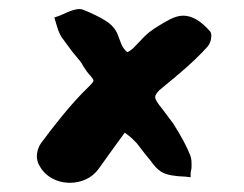

<svg xmlns="http://www.w3.org/2000/svg" viewBox="-20 -404 529 417"><path d="M132 -7Q109 -7 90 -18.5Q71 -30 62 -52Q60 -60 60 -63Q60 -80 69 -93Q92 -124 114 -151Q136 -178 158 -201Q166 -209 174.5 -217.5Q183 -226 183 -229Q183 -232 176 -240Q169 -247 161 -260Q159 -265 152.5 -273Q146 -281 136 -293L114 -323Q111 -328 108.5 -333.5Q106 -339 104 -346L98 -366Q102 -367 107 -369Q112 -371 119 -374Q148 -388 160 -383Q188 -372 208.5 -359.5Q229 -347 236 -328Q239 -320 243 -309.5Q247 -299 256 -291Q260 -291 270 -300Q275 -305 280.5 -311Q286 -317 293 -324Q304 -335 319 -344.5Q334 -354 349 -362Q365 -370 378 -370Q407 -370 437 -335Q438 -333 438.5 -331Q439 -329 439 -327Q439 -313 431 -303Q406 -275 368 -243Q365 -241 360 -236Q358 -234 355 -232Q352 -230 350 -228L326 -208Q317 -199 317 -193Q317 -186 332 -168L356 -136Q370 -114 379 -97Q388 -80 393 -67Q396 -60 396 -49Q396 -45 396 -41.5Q396 -38 395 -34Q394 -30 394 -26.5Q394 -23 394 -19Q387 -20 381.5 -20.5Q376 -21 371 -21Q368 -21 354 -23Q340 -25 330 -31Q318 -39 307 -55L294 -71L277 -93L265 -105L251 -116L227 -83L194 -37Q183 -22 166.5 -14.5Q150 -7 132 -7Z"/></svg>

Font: Mansalva
Style: Regular
Weight: 400
Designer: Carolina Short
Foundry: Carolina Short
Version: Version 2.112; ttfautohint (v1.8.4.7-5d5b)